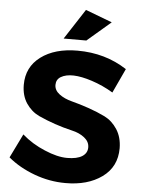

<svg xmlns="http://www.w3.org/2000/svg" viewBox="-61 -976 759 1028"><g transform="rotate(5 318.5 -461.5)"><path d="M252.9 -765.1 358.9 -928.2 502 -874 375 -765.1ZM407.7 -248Q380.9 -269.5 338.9 -278.8Q245.1 -300.8 158.7 -340.3Q117.2 -359.9 89.4 -400.9Q62 -441.9 62 -500Q62 -595.7 136.7 -651.4Q211.4 -707 333 -707Q482.9 -707 599.1 -630.9L538.1 -500Q482.9 -533.2 422.9 -552.7Q309.1 -589.8 254.9 -557.6Q231 -543 231 -514.2Q231 -485.4 258.3 -464.8Q285.2 -444.3 327.1 -433.6Q369.1 -422.9 417.5 -406.2Q465.8 -389.6 506.8 -369.6Q547.9 -349.1 575.2 -307.1Q602.5 -265.1 603 -206.1Q603 -106 525.9 -50.3Q448.7 5.4 329.1 4.9Q244.1 4.9 162.1 -25.4Q80.1 -55.7 20 -106L83 -234.9Q136.2 -188 205.6 -159.2Q274.4 -129.9 327.1 -129.9Q379.9 -129.9 407.7 -147.5Q435.1 -165 435.1 -195.8Q435.1 -226.6 407.7 -248Z"/></g></svg>

Font: TruenoSBd
Style: Demi
Weight: 600
Designer: Julieta Ulanovsky
Foundry: Julieta Ulanovsky
Version: Version 3.001b